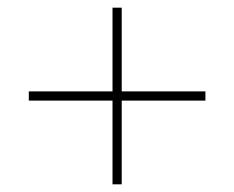

<svg xmlns="http://www.w3.org/2000/svg" viewBox="-20 -603 610 500"><path d="M297 -365V-583H273V-365H55V-341H273V-123H297V-341H515V-365Z"/></svg>

Font: Noto Sans Thai Looped Thin
Style: Regular
Weight: 100
Designer: Sasikarn Vongin, Ben Mitchell
Foundry: The Fontpad Ltd
Version: Version 1.001